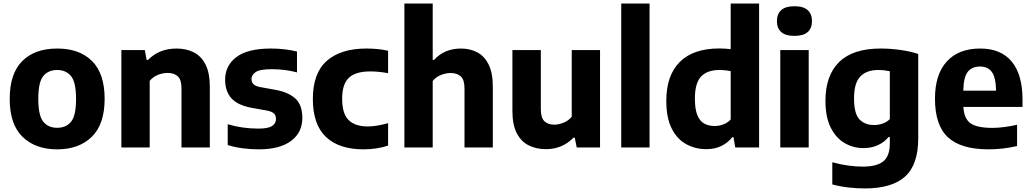

<svg xmlns="http://www.w3.org/2000/svg" viewBox="-20 -828 5790 1078"><path d="M301 10.5Q178.5 10.5 106.5 -59.8Q34.5 -130 34.5 -272Q34.5 -415 105 -485.2Q175.5 -555.5 301 -555.5Q426.5 -555.5 497 -485Q567.5 -414.5 567.5 -273Q567.5 -130.5 495.5 -60Q423.5 10.5 301 10.5ZM301 -110.5Q351.5 -110.5 379.2 -144.8Q407 -179 407 -271.5Q407 -366 379 -400.5Q351 -435 301 -435Q251 -435 223 -400.8Q195 -366.5 195 -273.5Q195 -179.5 222.8 -145Q250.5 -110.5 301 -110.5Z M661.5 0V-547H793L803.5 -491.5H811Q873.5 -555.5 971.5 -555.5Q1025.5 -555.5 1067.8 -534.2Q1110 -513 1134 -465.8Q1158 -418.5 1158 -341V0H999V-331Q999 -380.5 978.2 -399.5Q957.5 -418.5 921.5 -418.5Q894.5 -418.5 867 -407.8Q839.5 -397 820.5 -374V0Z M1433 10.5Q1386 10.5 1341.5 4.5Q1297 -1.5 1258.5 -13.5V-130.5Q1340 -106 1431 -106Q1485 -106 1507.2 -120.2Q1529.5 -134.5 1529.5 -160Q1529.5 -180 1518.2 -190.8Q1507 -201.5 1480 -207L1391 -223Q1314 -237.5 1279 -276.5Q1244 -315.5 1244 -381Q1244 -459.5 1307.2 -507.5Q1370.5 -555.5 1501.5 -555.5Q1541.5 -555.5 1579.2 -551Q1617 -546.5 1647.5 -538.5V-421.5Q1581.5 -439.5 1506 -439.5Q1438 -439.5 1415 -423Q1392 -406.5 1392 -384.5Q1392 -366.5 1402.8 -355.5Q1413.5 -344.5 1441 -339L1530 -323Q1603 -309 1640.2 -273Q1677.5 -237 1677.5 -165.5Q1677.5 -83.5 1613.8 -36.5Q1550 10.5 1433 10.5Z M2020.5 10.5Q1883.5 10.5 1810 -59.2Q1736.5 -129 1736.5 -272.5Q1736.5 -417.5 1815 -486.5Q1893.5 -555.5 2037 -555.5Q2104 -555.5 2159 -543V-417Q2133 -422 2108.5 -424.5Q2084 -427 2059 -427Q1977 -427 1939 -391.5Q1901 -356 1901 -274Q1901 -189.5 1937.5 -153.8Q1974 -118 2045.5 -118Q2092.5 -118 2159 -136.5V-10.5Q2096 10.5 2020.5 10.5Z M2250.5 0V-808H2409.5V-492H2417.5Q2475 -555.5 2568.5 -555.5Q2618.5 -555.5 2659 -534.5Q2699.5 -513.5 2723.2 -466.2Q2747 -419 2747 -341V0H2588V-330.5Q2588 -380.5 2567 -399.2Q2546 -418 2510.5 -418Q2483.5 -418 2456 -407.2Q2428.5 -396.5 2409.5 -373.5V0Z M3045.5 9.5Q2991 9.5 2948.5 -11.8Q2906 -33 2881.5 -80Q2857 -127 2857 -204.5V-547H3016.5V-215.5Q3016.5 -166 3037 -147Q3057.5 -128 3091.5 -128Q3116.5 -128 3144 -139Q3171.5 -150 3190 -172.5V-547H3349V0H3218L3207 -55H3200Q3136.5 9.5 3045.5 9.5Z M3468 0V-808H3627V0Z M3945.5 9.5Q3885 9.5 3833.8 -18Q3782.5 -45.5 3751.8 -105.5Q3721 -165.5 3721 -262Q3721 -405 3797 -480.5Q3873 -556 4019.5 -556Q4036 -556 4052.2 -554.8Q4068.5 -553.5 4082.5 -552V-808H4242V0H4108L4098.5 -57.5H4091Q4067.5 -27 4030.8 -8.8Q3994 9.5 3945.5 9.5ZM3992.5 -120.5Q4017 -120.5 4041.2 -129.5Q4065.5 -138.5 4082.5 -157.5V-428.5Q4069.5 -431.5 4052.5 -433.2Q4035.5 -435 4019 -435Q3950.5 -435 3916 -398Q3881.5 -361 3881.5 -274.5Q3881.5 -215 3895.5 -181.2Q3909.5 -147.5 3934.2 -134Q3959 -120.5 3992.5 -120.5Z M4361 0V-547H4520.5V0ZM4440.5 -626.5Q4390 -626.5 4366 -648.2Q4342 -670 4342 -709.5Q4342 -749 4366 -771Q4390 -793 4440.5 -793Q4491 -793 4515 -771Q4539 -749 4539 -709.5Q4539 -670 4515 -648.2Q4491 -626.5 4440.5 -626.5Z M4836 230Q4792.5 230 4745 224.8Q4697.5 219.5 4653 207.5V83Q4698.5 95.5 4742 101.5Q4785.5 107.5 4823.5 107.5Q4903.5 107.5 4939.8 77.5Q4976 47.5 4976 -22.5V-58.5H4968.5Q4945 -29.5 4909 -13Q4873 3.5 4827 3.5Q4771 3.5 4722.5 -24.5Q4674 -52.5 4644.2 -111.5Q4614.5 -170.5 4614.5 -262.5Q4614.5 -404 4691.5 -479.8Q4768.5 -555.5 4925 -555.5Q4977.5 -555.5 5034 -547.8Q5090.5 -540 5135.5 -525V-51.5Q5135.5 97 5061.5 163.5Q4987.5 230 4836 230ZM4887.5 -126Q4911.5 -126 4935 -134Q4958.5 -142 4976 -159V-428Q4963 -431 4946.2 -433Q4929.5 -435 4911 -435Q4845 -435 4810 -398.2Q4775 -361.5 4775 -276Q4775 -189 4805.8 -157.5Q4836.5 -126 4887.5 -126Z M5530 10.5Q5375.5 10.5 5302.5 -57Q5229.5 -124.5 5229.5 -274Q5229.5 -410 5295.8 -482.8Q5362 -555.5 5483.5 -555.5Q5600 -555.5 5660.5 -482.2Q5721 -409 5721 -269V-227.5H5389Q5392.5 -162.5 5428.5 -136.2Q5464.5 -110 5552.5 -110Q5584.5 -110 5619.8 -114.8Q5655 -119.5 5690.5 -127.5V-8Q5646.5 2 5607.5 6.2Q5568.5 10.5 5530 10.5ZM5482 -454.5Q5437.5 -454.5 5413.8 -425Q5390 -395.5 5388.5 -319H5572.5Q5571 -395 5548.2 -424.8Q5525.5 -454.5 5482 -454.5Z"/></svg>

Font: Encode Sans
Style: Bold
Weight: 700
Designer: Multiple Designers
Foundry: Impallari Type
Version: Version 3.002; ttfautohint (v1.8.3) -l 8 -r 50 -G 200 -x 14 